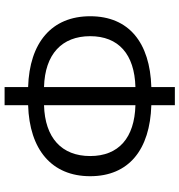

<svg xmlns="http://www.w3.org/2000/svg" viewBox="8 -796 800 857"><g transform="rotate(90 408.5 -367.0)"><path d="M449 -571C595 -567 676 -496 676 -369C676 -242 595 -167 449 -163ZM368 -163C221 -167 141 -243 141 -369C141 -495 221 -567 368 -571ZM449 -747H368V-642C170 -636 52 -542 52 -369C52 -197 170 -98 368 -92V13H449V-92C647 -98 766 -197 766 -369C766 -542 647 -636 449 -642Z"/></g></svg>

Font: Squished Noto Sans CJK JP Regular
Style: Regular
Weight: 400
Designer: Ryoko NISHIZUKA (kana & ideographs); Paul D. Hunt (Latin, Greek & Cyrillic); Wenlong ZHANG (bopomofo); Sandoll Communica
Foundry: Adobe Systems Incorporated
Version: Version 1.004;PS 1.004;hotconv 1.0.82;makeotf.lib2.5.63406